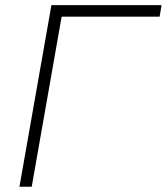

<svg xmlns="http://www.w3.org/2000/svg" viewBox="-20 -713 637 733"><path d="M54.2 0 176.3 -693.4H596.7L589.4 -649.4H215.3L101.1 0Z"/></svg>

Font: Cascadia Mono NF ExtraLight
Style: Italic
Weight: 200
Italic angle: -10°
Monospace: yes
Designer: Aaron Bell
Foundry: Saja Typeworks
Version: Version 2404.023; ttfautohint (v1.8.4)